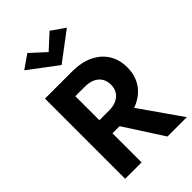

<svg xmlns="http://www.w3.org/2000/svg" viewBox="-283 -1081 1185 1185"><g transform="rotate(-45 310.0 -488.0)"><path d="M235 -326 445 0H614L386 -326ZM76 -700V0H219V-700ZM163 -578H302Q340 -578 367.5 -565.5Q395 -553 410 -529.5Q425 -506 425 -473Q425 -440 410 -416.5Q395 -393 367.5 -380.5Q340 -368 302 -368H163V-254H311Q394 -254 452 -282Q510 -310 541 -360.5Q572 -411 572 -477Q572 -544 541 -594Q510 -644 452 -672Q394 -700 311 -700H163ZM295 -887 198 -976 109 -914 295 -774 481 -914 392 -976Z"/></g></svg>

Font: Jost SemiBold
Style: Regular
Weight: 600
Version: Version 3.710